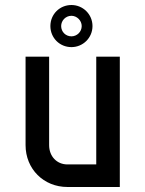

<svg xmlns="http://www.w3.org/2000/svg" viewBox="-20 -746 580 766"><path d="M458 -520H364V-90H249C207 -90 176 -122 176 -167V-520H82V-167C82 -72 154 0 249 0H458ZM181 -642C181 -595 218 -558 265 -558C311 -558 349 -595 349 -642C349 -689 311 -726 265 -726C218 -726 181 -689 181 -642ZM224 -642C224 -664 242 -683 265 -683C287 -683 306 -664 306 -642C306 -619 287 -601 265 -601C242 -601 224 -619 224 -642Z"/></svg>

Font: Grotesk 02 Mince
Style: Bold
Weight: 400
Designer: Frank Adebiaye, contributions by Jérémy Landes, Ariel Martín Pérez
Foundry: Velvetyne Type Foundry
Version: Version 3.000;Glyphs 3.1.2 (3150)